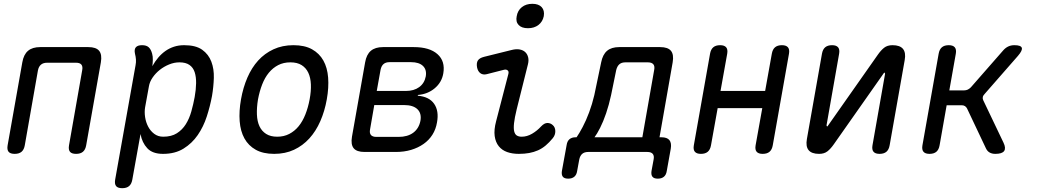

<svg xmlns="http://www.w3.org/2000/svg" viewBox="-20 -797 5440 1007"><path d="M57 10Q34 10 25 -1Q16 -12 20 -35L97 -470Q104 -511 127 -530.5Q150 -550 191 -550H443Q484 -550 500 -530.5Q516 -511 509 -470L432 -35Q428 -12 415 -1Q402 10 379 10Q356 10 347 -1Q338 -12 342 -35L411 -428Q415 -448 407 -458Q399 -468 379 -468H227Q207 -468 195 -458Q183 -448 179 -428L110 -35Q106 -12 93 -1Q80 10 57 10Z M779 -450Q793 -475 810 -495Q827 -515 847.5 -529.5Q868 -544 892.5 -552Q917 -560 946 -560Q1007 -560 1040.5 -536Q1074 -512 1088.5 -473.5Q1103 -435 1101.5 -388Q1100 -341 1092 -294Q1082 -240 1064.5 -186Q1047 -132 1017 -88.5Q987 -45 942.5 -17.5Q898 10 835 10Q780 10 752.5 -19.5Q725 -49 717 -94L674 145Q670 168 657 179Q644 190 621 190Q598 190 589 179Q580 168 584 145L691 -455Q694 -470 693 -485Q692 -500 688 -515Q683 -538 692.5 -549Q702 -560 725 -560Q748 -560 760 -549Q772 -538 778 -515Q782 -501 781.5 -482.5Q781 -464 779 -450ZM921 -470Q894 -470 867 -459Q840 -448 818 -430.5Q796 -413 780.5 -390.5Q765 -368 761 -344L741 -234Q737 -210 741 -183Q745 -156 757 -133Q769 -110 789 -95Q809 -80 836 -80Q879 -80 907.5 -98Q936 -116 954.5 -145.5Q973 -175 983.5 -212.5Q994 -250 1001 -288Q1008 -327 1008.5 -360.5Q1009 -394 1001 -418.5Q993 -443 973.5 -456.5Q954 -470 921 -470Z M1418 10Q1360 10 1321.5 -11.5Q1283 -33 1262 -71Q1241 -109 1237 -161.5Q1233 -214 1244 -276Q1255 -338 1277.5 -390Q1300 -442 1334 -479.5Q1368 -517 1414.5 -538.5Q1461 -560 1519 -560Q1578 -560 1616.5 -538.5Q1655 -517 1676 -479.5Q1697 -442 1701 -390Q1705 -338 1694 -276Q1683 -214 1660 -161.5Q1637 -109 1602.5 -71Q1568 -33 1522 -11.5Q1476 10 1418 10ZM1434 -80Q1469 -80 1497 -94.5Q1525 -109 1546 -134.5Q1567 -160 1581.5 -196.5Q1596 -233 1604 -276Q1612 -319 1610.5 -354.5Q1609 -390 1597 -415.5Q1585 -441 1562 -455.5Q1539 -470 1503 -470Q1467 -470 1439 -455.5Q1411 -441 1390 -415.5Q1369 -390 1355 -354Q1341 -318 1333 -275Q1326 -232 1327.5 -196Q1329 -160 1341 -134.5Q1353 -109 1376 -94.5Q1399 -80 1434 -80Z M1892 0Q1851 0 1835 -19.5Q1819 -39 1826 -80L1895 -470Q1902 -511 1925 -530.5Q1948 -550 1989 -550H2150Q2233 -550 2274.5 -513Q2316 -476 2305 -412Q2297 -365 2260 -334Q2223 -303 2172 -299L2171 -295Q2231 -290 2257 -252.5Q2283 -215 2272 -155Q2266 -119 2248 -90.5Q2230 -62 2201.5 -42Q2173 -22 2136.5 -11Q2100 0 2056 0ZM1943 -246 1921 -119Q1917 -99 1925.5 -89Q1934 -79 1954 -79H2070Q2118 -79 2147.5 -101Q2177 -123 2185 -163Q2192 -202 2169.5 -224Q2147 -246 2099 -246ZM2023 -471Q2003 -471 1991.5 -461Q1980 -451 1976 -431L1956 -320H2109Q2151 -320 2178.5 -340Q2206 -360 2213 -396Q2219 -431 2198.5 -451Q2178 -471 2136 -471Z M2533 -408Q2513 -403 2499.5 -413Q2486 -423 2482 -444Q2478 -467 2486.5 -480Q2495 -493 2519 -499L2664 -535Q2688 -541 2706 -537.5Q2724 -534 2735 -523.5Q2746 -513 2750 -496.5Q2754 -480 2749 -460L2690 -224Q2679 -179 2676 -151Q2673 -123 2677 -107.5Q2681 -92 2691 -86Q2701 -80 2716 -80Q2744 -80 2770.5 -95.5Q2797 -111 2818 -134Q2835 -152 2851 -152Q2867 -152 2879 -141Q2892 -130 2892.5 -109.5Q2893 -89 2879 -72Q2861 -50 2842 -34Q2823 -18 2801.5 -8.5Q2780 1 2755.5 5.5Q2731 10 2701 10Q2667 10 2640 0.5Q2613 -9 2596 -30Q2579 -51 2574.5 -83.5Q2570 -116 2582 -161L2646 -408Q2650 -422 2642.5 -428Q2635 -434 2623 -431ZM2749 -649Q2716 -649 2700 -666Q2684 -683 2690 -712Q2695 -742 2717 -759.5Q2739 -777 2772 -777Q2805 -777 2821 -759.5Q2837 -742 2832 -712Q2826 -683 2804 -666Q2782 -649 2749 -649Z M2960 140Q2940 140 2932 130Q2924 120 2927 100L2952 -37Q2955 -57 2967 -67Q2979 -77 2999 -77H3004Q3018 -97 3036 -131Q3054 -165 3070 -208Q3086 -251 3097 -298L3133 -470Q3141 -511 3164 -530.5Q3187 -550 3228 -550H3442Q3483 -550 3499 -530.5Q3515 -511 3508 -470L3439 -77H3449Q3479 -77 3491 -62Q3503 -47 3498 -17L3477 100Q3474 120 3462 130Q3450 140 3430 140Q3410 140 3402 130Q3394 120 3397 100L3408 40Q3412 20 3403.5 10Q3395 0 3375 0H3065Q3045 0 3033.5 10Q3022 20 3018 40L3007 100Q3004 120 2992 130Q2980 140 2960 140ZM3411 -430Q3415 -450 3406.5 -460Q3398 -470 3378 -470H3260Q3240 -470 3228.5 -460Q3217 -450 3212 -430L3185 -298Q3174 -247 3159 -203Q3144 -159 3127.5 -126.5Q3111 -94 3098 -77H3349Z M3656 10Q3634 10 3624.5 -1Q3615 -12 3619 -35L3704 -515Q3708 -538 3721 -549Q3734 -560 3757 -560Q3779 -560 3788.5 -549Q3798 -538 3794 -515L3759 -320H3993L4028 -515Q4032 -538 4045 -549Q4058 -560 4081 -560Q4103 -560 4112.5 -549Q4122 -538 4118 -515L4033 -35Q4029 -12 4016 -1Q4003 10 3980 10Q3958 10 3948.5 -1Q3939 -12 3943 -35L3978 -230H3744L3709 -35Q3705 -12 3692 -1Q3679 10 3656 10Z M4291 -515Q4295 -538 4308 -549Q4321 -560 4344 -560Q4366 -560 4375.5 -549Q4385 -538 4381 -515L4315 -140Q4316 -134 4318 -134Q4320 -134 4321 -135.5Q4322 -137 4324 -140L4584 -510Q4600 -533 4617 -546.5Q4634 -560 4661 -560Q4700 -560 4716 -540.5Q4732 -521 4725 -482L4646 -35Q4642 -12 4629 -1Q4616 10 4593 10Q4571 10 4561.5 -1Q4552 -12 4556 -35L4622 -410Q4621 -416 4619 -416Q4617 -416 4616 -414.5Q4615 -413 4613 -410L4353 -40Q4337 -17 4320 -3.5Q4303 10 4276 10Q4237 10 4221 -9.5Q4205 -29 4212 -68Z M4855 10Q4833 10 4823.5 -1Q4814 -12 4818 -35L4903 -515Q4907 -538 4920 -549Q4933 -560 4956 -560Q4978 -560 4987.5 -549Q4997 -538 4993 -515L4959 -323H5037Q5047 -323 5055.5 -327Q5064 -331 5072 -339L5241 -532Q5253 -546 5267.5 -553Q5282 -560 5300 -560Q5334 -560 5339 -546.5Q5344 -533 5319 -504L5144 -304Q5136 -296 5134.5 -287.5Q5133 -279 5137 -271L5243 -49Q5257 -20 5246.5 -5Q5236 10 5200 10Q5183 10 5170.5 3Q5158 -4 5151 -19L5052 -228Q5048 -236 5041 -240.5Q5034 -245 5024 -245H4945L4908 -35Q4904 -12 4891 -1Q4878 10 4855 10Z"/></svg>

Font: Maple Mono
Style: Italic
Weight: 400
Italic angle: -10°
Monospace: yes
Designer: subframe7536
Version: Version 7.300